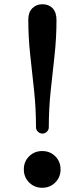

<svg xmlns="http://www.w3.org/2000/svg" viewBox="-20 -869 395 901"><path d="M179.2 -242.2Q167 -242.2 158 -251Q148.9 -259.8 148.9 -272Q148.9 -360.8 139.9 -444.8Q130.9 -528.8 121.8 -611.1Q112.8 -693.4 112.8 -776.9Q112.8 -811.5 131.6 -830.3Q150.4 -849.1 179.2 -849.1Q209 -849.1 227.1 -830.1Q245.1 -811 245.1 -774.9Q245.1 -692.4 236.1 -610.1Q227.1 -527.8 218 -443.8Q209 -359.9 209 -272Q209 -259.8 200.2 -251Q191.4 -242.2 179.2 -242.2ZM178.2 12.2Q141.6 12.2 116.7 -12.7Q91.8 -37.6 91.8 -74.2Q91.8 -110.8 116.7 -135.5Q141.6 -160.2 178.2 -160.2Q214.8 -160.2 239.5 -135.5Q264.2 -110.8 264.2 -74.2Q264.2 -37.6 239.5 -12.7Q214.8 12.2 178.2 12.2Z"/></svg>

Font: Cutive
Style: Regular
Weight: 400
Version: Version 1.100; ttfautohint (v1.8.4.7-5d5b)